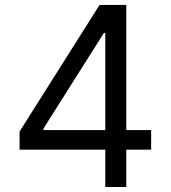

<svg xmlns="http://www.w3.org/2000/svg" viewBox="-20 -747 682 767"><path d="M58.2 -149.1V-221.6L377.8 -727.3H484.4V-227.3H583.8V-149.1H484.4V0H400.6V-149.1ZM400.6 -227.3V-615.1H394.9L153.4 -233V-227.3Z"/></svg>

Font: Inter Alia
Style: Regular
Weight: 400
Designer: Rasmus Andersson (Latin, Greek, Cyrillic etc.) and Evan from Shavian.info (Shavian, old style figures)
Foundry: Shavian.info
Version: Version 0.001;git-37ab20767